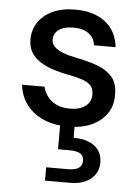

<svg xmlns="http://www.w3.org/2000/svg" viewBox="-54 -555 620 860"><g transform="rotate(5 255.5 -125.5)"><path d="M263 12Q200 12 152 -9Q104 -30 75.5 -68Q47 -106 41 -157H142Q148 -133 163 -113Q178 -93 203 -81Q228 -69 263 -69Q296 -69 317 -78.5Q338 -88 348.5 -104Q359 -120 359 -139Q359 -167 345 -181.5Q331 -196 305 -204.5Q279 -213 241 -220Q208 -226 175.5 -236.5Q143 -247 117.5 -263Q92 -279 76.5 -303Q61 -327 61 -363Q61 -406 84 -440Q107 -474 149 -493.5Q191 -513 250 -513Q333 -513 384.5 -473.5Q436 -434 444 -361H347Q343 -394 317.5 -413Q292 -432 249 -432Q206 -432 183 -415Q160 -398 160 -370Q160 -352 173.5 -338.5Q187 -325 212.5 -315Q238 -305 274 -298Q326 -288 367.5 -273Q409 -258 435 -229Q461 -200 460 -146Q461 -100 436.5 -64Q412 -28 368 -8Q324 12 263 12ZM181 262V202H280Q312 202 327.5 191Q343 180 343 158Q343 137 327.5 127Q312 117 280 117H227V-5H292V60Q328 59 357.5 70Q387 81 404 103.5Q421 126 421 160Q421 192 404.5 215Q388 238 360 250Q332 262 297 262Z"/></g></svg>

Font: DM Sans 17pt Medium
Style: Regular
Weight: 500
Version: Version 4.004;gftools[0.9.30]